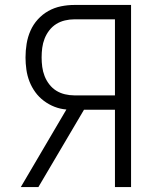

<svg xmlns="http://www.w3.org/2000/svg" viewBox="-20 -755 640 775"><path d="M64 0 248 -313Q223 -315 200 -324Q177 -333 157 -348Q137 -363 122.5 -383Q108 -403 99 -426Q90 -449 86.5 -474Q83 -499 83 -523Q83 -551 87.5 -578.5Q92 -606 103 -631Q114 -656 132.5 -676.5Q151 -697 175 -710.5Q199 -724 226 -729.5Q253 -735 280 -735H509V0H444V-312H319L135 0ZM280 -370H444V-677H280Q261 -677 242 -672.5Q223 -668 207 -658Q191 -648 179 -632.5Q167 -617 160 -599Q153 -581 150.5 -562Q148 -543 148 -523Q148 -504 150.5 -485Q153 -466 160 -448Q167 -430 179 -414.5Q191 -399 207 -389Q223 -379 242 -374.5Q261 -370 280 -370Z"/></svg>

Font: Iosevka Curly Light Extended
Style: Regular
Weight: 300
Width: 7
Monospace: yes
Designer: Belleve Invis
Foundry: Belleve Invis
Version: Version 11.1.0; ttfautohint (v1.8.3)